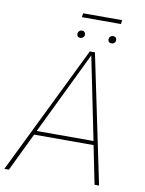

<svg xmlns="http://www.w3.org/2000/svg" viewBox="-103 -937 755 1002"><g transform="rotate(10 274.0 -435.5)"><path d="M428 -203H113L15 0H-9L324 -681H351L493 0H469ZM424 -224 335 -662 123 -224ZM244 -759Q244 -768 250 -774.5Q256 -781 265 -781Q274 -781 279 -776Q284 -771 284 -763Q284 -755 277.5 -748.5Q271 -742 262 -742Q254 -742 249 -746.5Q244 -751 244 -759ZM409 -759Q409 -768 415 -774.5Q421 -781 431 -781Q439 -781 444 -776Q449 -771 449 -763Q449 -754 443 -748Q437 -742 427 -742Q419 -742 414 -746.5Q409 -751 409 -759ZM252 -850 255 -871H462L459 -850Z"/></g></svg>

Font: FiraGO Thin
Style: Italic
Weight: 100
Italic angle: -8°
Designer: bBox Type GmbH
Foundry: bBox Type GmbH
Version: Version 1.001